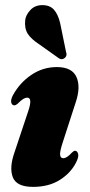

<svg xmlns="http://www.w3.org/2000/svg" viewBox="-20 -720 350 750"><path d="M227.5 -102Q241 -102 261 -124Q268 -131 273 -131Q281.5 -131 285 -119.5Q288.5 -108 278 -87Q257.5 -45 214.2 -17.5Q171 10 109 10Q44.5 10 30 -27.8Q15.5 -65.5 37 -126L90.5 -286.5Q108 -338.5 86.5 -338.5Q79 -338.5 70.8 -333.5Q62.5 -328.5 48 -314Q41 -308.5 36 -308.5Q27 -308.5 24 -319.2Q21 -330 31 -349Q57.5 -397 102.5 -427.5Q147.5 -458 202 -458Q261.5 -458 278.8 -419Q296 -380 275.5 -319.5L224 -160.5Q213.5 -128 214.8 -115Q216 -102 227.5 -102ZM215 -629.5 238 -517Q243.5 -503 233.5 -494Q222.5 -484.5 210.5 -492L133 -547Q101.5 -567.5 88.2 -588.5Q75 -609.5 78.5 -642Q81 -662 98.8 -681Q116.5 -700 145.5 -700Q175 -700 191 -681.8Q207 -663.5 215 -629.5Z"/></svg>

Font: Fraunces 144pt Soft Black
Style: Italic
Weight: 900
Italic angle: -16°
Version: Version 1.000;[b76b70a41]